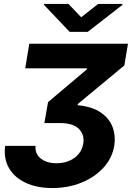

<svg xmlns="http://www.w3.org/2000/svg" viewBox="-20 -769 696 981"><path d="M6.4 -23.8H161.6Q158 17.4 188.6 41.2Q219.1 65 269.2 65Q322.1 65 359.9 37.8Q397.7 10.7 405.5 -35.5Q412.6 -81 383 -110.6Q353.3 -140.3 285.5 -140.3H206.7L225.5 -247.2L424 -414.8V-419.7H109L129.6 -545.5H633.9L615.4 -434.7L377.1 -237.2V-231.5Q452.4 -224.1 496.1 -193.4Q539.8 -162.6 555.8 -118.3Q571.7 -73.9 563.9 -25.2Q553.3 39.1 508.5 87.9Q463.8 136.7 396 164.2Q328.1 191.8 247.5 191.8Q168 191.8 110.8 164.8Q53.6 137.8 25.7 89.3Q-2.1 40.8 6.4 -23.8ZM329.9 -748.9 394.9 -680.8 481.5 -748.9H605.8L605.5 -744L428.3 -606.2H335.9L204.9 -744L205.3 -748.9Z"/></svg>

Font: Inter UI
Style: Bold Italic
Weight: 700
Italic angle: 9.39999°
Designer: Rasmus Andersson
Foundry: rsms
Version: 3.2;8d6f07862